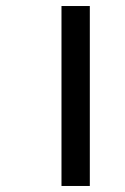

<svg xmlns="http://www.w3.org/2000/svg" viewBox="-20 -617 416 637"><path d="M184 0H278V-597H184Z"/></svg>

Font: Noto Sans Gujarati SemiCondensed Medium
Style: Regular
Weight: 500
Width: 4
Designer: Jelle Bosma - Monotype Design Team, Universal Thirst
Foundry: Monotype Imaging Inc.
Version: Version 2.106